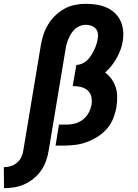

<svg xmlns="http://www.w3.org/2000/svg" viewBox="-104 -763 724 1006"><path d="M-83 223 -84 113Q-66 113 -48 107.5Q-30 102 -15.5 90Q-1 78 7.5 60.5Q16 43 18 26L109 -520Q113 -548 122 -576.5Q131 -605 146 -631Q161 -657 183 -679Q205 -701 231.5 -716Q258 -731 287 -737Q316 -743 344 -743Q373 -743 400 -739Q427 -735 452 -724.5Q477 -714 496.5 -696Q516 -678 527 -654.5Q538 -631 541 -603Q544 -575 539 -547Q536 -525 527.5 -502.5Q519 -480 507.5 -459Q496 -438 480.5 -418.5Q465 -399 447 -383Q467 -368 481 -348Q495 -328 502.5 -304.5Q510 -281 510 -254.5Q510 -228 506 -202Q501 -172 489 -142Q477 -112 455.5 -87.5Q434 -63 405.5 -45.5Q377 -28 347.5 -17.5Q318 -7 287 -3.5Q256 0 226 0H187L205 -110H244Q266 -110 289 -116Q312 -122 331 -137Q350 -152 361 -173Q372 -194 376 -217Q379 -238 374 -258Q369 -278 354 -290.5Q339 -303 318.5 -307.5Q298 -312 277 -312L296 -423Q311 -423 326 -429.5Q341 -436 353 -447.5Q365 -459 373.5 -472.5Q382 -486 389 -500.5Q396 -515 401 -530Q406 -545 408 -560Q411 -575 408.5 -589.5Q406 -604 396.5 -614Q387 -624 373.5 -628.5Q360 -633 345 -633Q330 -633 315.5 -627.5Q301 -622 289 -611Q277 -600 269 -587Q261 -574 255 -560Q249 -546 245 -531.5Q241 -517 239 -502L151 26Q147 53 137.5 79.5Q128 106 112 129.5Q96 153 73 172Q50 191 24 202.5Q-2 214 -29 218.5Q-56 223 -83 223Z"/></svg>

Font: Iosevka Extrabold Extended
Style: Italic
Weight: 800
Width: 7
Italic angle: -9°
Monospace: yes
Designer: Belleve Invis
Foundry: Belleve Invis
Version: Version 32.5.0; ttfautohint (v1.8.4)